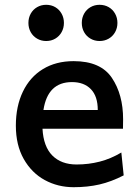

<svg xmlns="http://www.w3.org/2000/svg" viewBox="-20 -760 578 792"><path d="M155.3 -229Q159.2 -155.3 196 -118.4Q232.9 -81.5 295.9 -81.5Q345.7 -81.5 391.4 -93.3Q437 -105 480.5 -130.9L490.2 -36.6Q439 -10.3 390.1 1Q341.3 12.2 283.7 12.2Q218.8 12.2 164.6 -17.3Q110.4 -46.9 77.9 -104.2Q45.4 -161.6 45.4 -241.7Q45.4 -321.8 74.5 -382.1Q103.5 -442.4 157.2 -475.1Q210.9 -507.8 283.7 -507.8Q395 -507.8 441.4 -439Q487.8 -370.1 487.8 -268.1Q487.8 -238.3 487.3 -229ZM383.3 -306.2Q383.3 -362.8 355 -392.1Q326.7 -421.4 276.9 -421.4Q176.8 -421.4 159.2 -306.2ZM390.6 -740.2Q411.6 -740.2 428.5 -730.5Q445.3 -720.7 454.8 -703.6Q464.4 -686.5 464.4 -665.5Q464.4 -644.5 454.8 -627.4Q445.3 -610.4 428.5 -600.6Q411.6 -590.8 390.6 -590.8Q370.1 -590.8 353.3 -600.6Q336.4 -610.4 326.9 -627.4Q317.4 -644.5 317.4 -665.5Q317.4 -686.5 326.9 -703.6Q336.4 -720.7 353.3 -730.5Q370.1 -740.2 390.6 -740.2ZM170.4 -740.2Q191.4 -740.2 208 -730.5Q224.6 -720.7 234.1 -703.6Q243.7 -686.5 243.7 -665.5Q243.7 -644.5 234.1 -627.4Q224.6 -610.4 208 -600.6Q191.4 -590.8 170.4 -590.8Q149.9 -590.8 133.1 -600.6Q116.2 -610.4 106.7 -627.4Q97.2 -644.5 97.2 -665.5Q97.2 -686.5 106.7 -703.6Q116.2 -720.7 133.1 -730.5Q149.9 -740.2 170.4 -740.2Z"/></svg>

Font: Lesson One Medium
Style: Regular
Weight: 500
Designer: But Ko, Victor Gaultney, Annie Olsen, Julie Remington, Don Collingsworth, Eric Hays, Becca Hirsbrunner
Version: Version 1.100